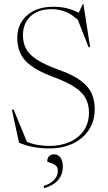

<svg xmlns="http://www.w3.org/2000/svg" viewBox="-20 -760 559 996"><path d="M471.5 -194Q471.5 -132.5 441.2 -86.5Q411 -40.5 358 -15.2Q305 10 236.5 10Q190.5 10 153.2 2.8Q116 -4.5 79 -19.5L41.5 -191H51L119.5 -24.5Q170.5 -3 237 -3Q294 -3 340.5 -23.2Q387 -43.5 414.2 -82.2Q441.5 -121 441.5 -176.5Q441.5 -216 425.8 -247.5Q410 -279 369.8 -306.5Q329.5 -334 255 -361.5Q181 -389 140.8 -419.2Q100.5 -449.5 85 -484.8Q69.5 -520 69.5 -563Q69.5 -634.5 119.8 -679.8Q170 -725 257.5 -725Q292.5 -725 323.2 -718Q354 -711 388.5 -694L410 -739.5H412.5L447.5 -516L439.5 -515L384 -657Q349 -688.5 316.2 -700.5Q283.5 -712.5 247.5 -712.5Q177 -712.5 138 -675.2Q99 -638 99 -577Q99 -538 115.2 -507.2Q131.5 -476.5 172.2 -450.2Q213 -424 286 -397.5Q359.5 -371.5 399.8 -341Q440 -310.5 455.8 -274.2Q471.5 -238 471.5 -194ZM207.5 204Q242 194 261 173Q280 152 280 127Q280 105.5 266.2 96.5Q252.5 87.5 238.8 83.8Q225 80 225 75.5Q225 61 234.5 50.8Q244 40.5 261 40.5Q281.5 40.5 293.8 57.8Q306 75 306 102.5Q306 146.5 280.5 175Q255 203.5 207.5 216.5Z"/></svg>

Font: Newsreader Display ExtraLight
Style: Regular
Weight: 275
Designer: Hugues Gentile
Foundry: Production Type
Version: Version 1.001